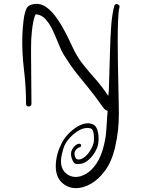

<svg xmlns="http://www.w3.org/2000/svg" viewBox="-20 -743 750 995"><path d="M374 232Q331 232 300 202.5Q269 173 269 117Q269 88 278 54Q282 39 287 27.5Q292 16 299 1Q308 -20 330 -44.5Q352 -69 380.5 -86.5Q409 -104 436 -104Q441 -104 444.5 -103.5Q448 -103 452 -102Q475 -97 483 -73.5Q491 -50 491 -27Q491 -7 488 7Q484 26 469.5 49.5Q455 73 433.5 90Q412 107 386 107Q383 107 379.5 107Q376 107 373 106Q363 104 355.5 87Q348 70 348 54Q348 47 349 44Q354 27 366 15Q378 3 389 2H391Q400 2 400 11Q400 19 393 20Q387 21 378.5 28Q370 35 366 49Q365 56 369 68.5Q373 81 381 83Q397 86 414 74Q431 62 444.5 42Q458 22 464 1Q466 -4 466.5 -12.5Q467 -21 467 -30Q467 -47 463 -61.5Q459 -76 448 -78Q444 -79 440.5 -79.5Q437 -80 434 -80Q410 -80 385.5 -65Q361 -50 342 -29Q323 -8 315 10Q309 23 306.5 34Q304 45 300 59Q298 68 297 76Q296 84 296 92Q296 130 318.5 152Q341 174 372 174Q399 174 427.5 157Q456 140 480.5 103.5Q505 67 519 8Q529 -34 531 -71Q533 -108 536 -148Q536 -150 537 -155.5Q538 -161 538 -169Q526 -169 510 -192Q474 -244 441 -284Q408 -324 376 -364.5Q344 -405 311 -458Q297 -481 283.5 -515.5Q270 -550 254 -584.5Q238 -619 216.5 -643Q195 -667 165 -669Q157 -654 152.5 -630.5Q148 -607 145.5 -583.5Q143 -560 142 -542Q141 -521 141 -498Q141 -475 141 -452Q141 -390 142 -326Q143 -262 143 -205Q143 -198 138.5 -194.5Q134 -191 129 -191Q124 -191 119.5 -194.5Q115 -198 115 -205Q115 -294 104 -384Q93 -474 96 -562Q96 -568 97.5 -589.5Q99 -611 102 -637.5Q105 -664 112 -685.5Q119 -707 130 -713Q149 -723 169 -723Q203 -723 234.5 -694.5Q266 -666 295.5 -616.5Q325 -567 353 -505Q378 -450 409 -411Q440 -372 473.5 -334.5Q507 -297 541 -246L544 -274Q548 -391 550 -473Q552 -555 556.5 -612Q561 -669 572 -712Q575 -722 585 -722Q591 -722 596 -717Q601 -712 599 -704Q594 -688 592 -639.5Q590 -591 590 -529Q590 -478 591 -423Q592 -368 593 -316Q594 -264 595 -222.5Q596 -181 596 -158Q596 -109 591.5 -67.5Q587 -26 576 22Q559 94 525 140.5Q491 187 451 209.5Q411 232 374 232Z"/></svg>

Font: Ruge Boogie
Style: Regular
Weight: 400
Designer: Robert E. Leuschke
Foundry: Robert E. Leuschke
Version: Version 1.010; ttfautohint (v1.8.3)